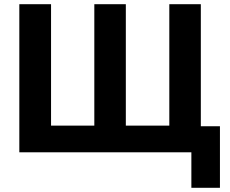

<svg xmlns="http://www.w3.org/2000/svg" viewBox="-20 -725 1096 914"><path d="M891 169V0H72V-705H223V-127H429V-705H579V-127H786V-705H936V-124H1027V169Z"/></svg>

Font: Nunito Sans 10pt SemiCondensed ExtraBold
Style: Regular
Weight: 800
Width: 4
Designer: Vernon Adams
Foundry: Vernon Adams
Version: Version 3.101;gftools[0.9.27]